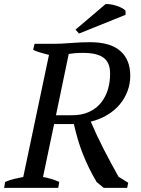

<svg xmlns="http://www.w3.org/2000/svg" viewBox="-40 -913 687 933"><path d="M169 -53Q213 -45 248 -29L243 0H-20L-15 -29Q9 -39 30.5 -44Q52 -49 73 -53L198 -646Q174 -652 154.5 -658Q135 -664 121 -671L128 -700H216Q256 -700 304.5 -704Q353 -708 397 -708Q496 -708 544.5 -665.5Q593 -623 593 -545Q593 -506 579.5 -470Q566 -434 541.5 -405Q517 -376 481.5 -354.5Q446 -333 401 -322Q430 -254 464.5 -187Q499 -120 536 -54L583 -25L578 0H464L430 -28Q409 -63 392.5 -97Q376 -131 362.5 -165Q349 -199 338.5 -235Q328 -271 319 -310H223ZM364 -656Q341 -656 324.5 -654.5Q308 -653 294 -651L232 -353H303Q356 -352 392.5 -369Q429 -386 451.5 -414.5Q474 -443 484.5 -479Q495 -515 495 -553Q496 -607 464.5 -631.5Q433 -656 364 -656ZM473 -893Q482 -894 496 -892Q510 -890 524.5 -885.5Q539 -881 551.5 -874.5Q564 -868 570 -861V-841L344 -750L327 -769Z"/></svg>

Font: PTSerifItalic
Style: Italic
Weight: 400
Italic angle: -12°
Designer: A.Korolkova, O.Umpeleva, V.Yefimov
Foundry: ParaType Ltd
Version: Version 1.000W OFL